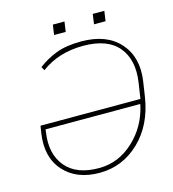

<svg xmlns="http://www.w3.org/2000/svg" viewBox="-124 -954 959 1066"><g transform="rotate(-15 355.5 -421.0)"><path d="M321.8 -16.1Q433.1 -16.1 520 -96.7Q606.9 -177.2 632.8 -297.9L631.8 -300.8H88.9L86.9 -285.2Q68.4 -164.1 129.9 -89.8Q191.4 -15.6 321.8 -16.1ZM167.5 -619.6 156.2 -640.6Q204.1 -677.2 261.7 -699.2Q319.3 -721.2 405.3 -721.2Q551.8 -721.2 626.5 -636.7Q701.2 -552.2 681.2 -417.5L668.5 -333.5Q644.5 -176.3 546.9 -83Q449.2 10.3 317.4 10.3Q185.5 10.3 112.8 -70.8Q40 -151.9 60.5 -287.1L66.9 -327.6H641.1Q641.1 -329.6 642.1 -333.5L654.8 -417.5Q673.8 -544.4 611.8 -619.6Q549.8 -694.8 409.2 -694.8Q268.6 -694.8 167.5 -619.6ZM336.9 -794.4H270L278.3 -852.1H345.2ZM565.9 -794.4H499.5L507.8 -852.1H574.2Z"/></g></svg>

Font: Roboto-ThinItalic
Style: Italic
Weight: 250
Italic angle: -12°
Designer: Google
Version: Version 1.100141; 2013; ttfautohint (v0.94.14-c901) -l 8 -r 